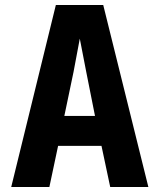

<svg xmlns="http://www.w3.org/2000/svg" viewBox="-20 -750 640 770"><path d="M178 0H25L204 -730H394L575 0H422L387 -165H213ZM238 -285H361L326 -461L300 -595Q288 -528 275 -462Z"/></svg>

Font: JetBrains Mono Extra Bold
Style: Regular
Weight: 800
Monospace: yes
Designer: Philipp Nurullin, Konstantin Bulenkov
Foundry: JetBrains
Version: 2.002